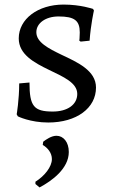

<svg xmlns="http://www.w3.org/2000/svg" viewBox="-20 -527 499 840"><path d="M191 9C315 9 400 -54 400 -144C400 -218 320 -254 250 -287C192 -315 139 -342 139 -386C139 -426 180 -455 236 -455C306 -455 329 -437 329 -385C329 -364 327 -349 327 -349L333 -345L372 -349C377 -420 391 -481 391 -481L387 -488C387 -488 333 -507 258 -507C146 -507 62 -444 62 -359C62 -289 129 -253 195 -221C257 -191 318 -165 318 -116C318 -69 275 -39 211 -39C128 -39 109 -62 109 -166L64 -162C64 -90 53 -27 53 -27L58 -18C58 -18 112 9 191 9ZM153 293C208 264 281 210 281 138C281 94 257 67 227 67C205 67 182 83 169 93L167 107C189 120 207 142 207 169C207 203 175 243 135 268V278Z"/></svg>

Font: Alegreya SC
Style: Regular
Weight: 400
Designer: Juan Pablo del Peral
Foundry: Huerta Tipografica
Version: Version 2.007;PS 002.007;hotconv 1.0.88;makeotf.lib2.5.64775